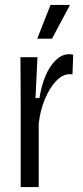

<svg xmlns="http://www.w3.org/2000/svg" viewBox="-20 -759 337 779"><path d="M64 0V-335L63 -527H132L124 -361H140Q148 -412 165 -452Q182 -492 207 -515.5Q232 -539 259 -539Q264 -539 268.5 -538.5Q273 -538 277 -537L274 -457Q271 -458 267.5 -458Q264 -458 262 -458Q234 -458 207.5 -430Q181 -402 162 -356.5Q143 -311 137 -256V0ZM191 -602H131L185 -739H264Z"/></svg>

Font: Bricolage Grotesque Condensed Light
Style: Regular
Weight: 300
Width: 3
Designer: Mathieu Triay
Foundry: Atelier Triay
Version: Version 1.000;gftools[0.9.30]